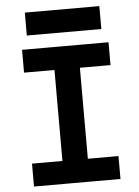

<svg xmlns="http://www.w3.org/2000/svg" viewBox="-59 -925 704 970"><g transform="rotate(-5 293.0 -439.5)"><path d="M228 0V-693.4H356.9V0ZM73.7 0V-116.2H512.2V0ZM73.7 -577.6V-693.4H512.2V-577.6ZM104 -763.2V-879.4H481.9V-763.2Z"/></g></svg>

Font: Cascadia Code PL
Style: Regular
Weight: 400
Monospace: yes
Designer: Aaron Bell
Foundry: Saja Typeworks
Version: Version 2102.003